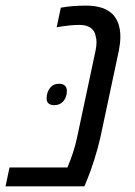

<svg xmlns="http://www.w3.org/2000/svg" viewBox="-43 -660 478 680"><path d="M-9.3 -66.9H195.8Q218.8 -121.1 229.5 -170.9L295.4 -480.5Q298.8 -497.1 298.8 -509.8Q298.8 -523.4 295.9 -531.2Q293.5 -549.8 278.8 -560.8Q264.2 -571.8 237.8 -571.8Q206.5 -571.8 157.7 -563.5L172.4 -632.8Q211.4 -640.1 261.7 -640.1Q328.6 -640.1 358.4 -606.9Q383.3 -579.1 383.3 -529.3Q383.3 -508.8 377.9 -480.5L312 -170.9Q304.2 -136.7 290.8 -94Q277.3 -51.3 266.1 -24.9L255.9 0H-23.4ZM122.1 -311Q122.1 -333 133.8 -348.1Q145.5 -363.3 165.5 -363.3Q179.7 -363.3 186.8 -356.7Q193.8 -350.1 193.8 -338.4Q193.8 -315.9 181.6 -301.8Q169.4 -287.6 149.4 -287.6Q135.7 -287.6 128.9 -293.7Q122.1 -299.8 122.1 -311Z"/></svg>

Font: Viking Open Sans
Style: Italic
Weight: 400
Italic angle: -12°
Foundry: Ascender Corporation
Version: Version 2.000